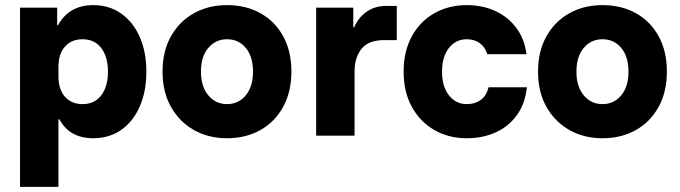

<svg xmlns="http://www.w3.org/2000/svg" viewBox="-20 -530 2657 750"><path d="M58.3 200V-500H203.3V-431.7H206.7Q250 -510 344.2 -510Q406.7 -510 453.3 -477.1Q500 -444.2 525.8 -385.8Q551.7 -327.5 551.7 -250Q551.7 -172.5 525.8 -113.8Q500 -55 453.3 -22.5Q406.7 10 344.2 10Q251.7 10 211.7 -64.2H208.3V200ZM302.5 -123.3Q349.2 -123.3 375.4 -157.5Q401.7 -191.7 401.7 -250Q401.7 -308.3 375.4 -342.5Q349.2 -376.7 302.5 -376.7Q259.2 -376.7 233.8 -347.9Q208.3 -319.2 208.3 -268.3V-231.7Q208.3 -180.8 233.8 -152.1Q259.2 -123.3 302.5 -123.3Z M866.7 10Q794.2 10 737.5 -22.1Q680.8 -54.2 647.9 -112.5Q615 -170.8 615 -250Q615 -330 647.9 -388.3Q680.8 -446.7 737.5 -478.3Q794.2 -510 866.7 -510Q940.8 -510 997.5 -478.3Q1054.2 -446.7 1086.2 -388.3Q1118.3 -330 1118.3 -250Q1118.3 -170.8 1085.8 -112.1Q1053.3 -53.3 996.7 -21.7Q940 10 866.7 10ZM866.7 -123.3Q911.7 -123.3 940 -157.5Q968.3 -191.7 968.3 -250Q968.3 -309.2 940 -342.9Q911.7 -376.7 866.7 -376.7Q822.5 -376.7 793.8 -342.9Q765 -309.2 765 -250Q765 -191.7 793.8 -157.5Q822.5 -123.3 866.7 -123.3Z M1215 0V-500H1360V-423.3H1363.3Q1380 -461.7 1412.1 -484.2Q1444.2 -506.7 1487.5 -506.7H1530V-373.3H1480.8Q1419.2 -373.3 1392.1 -339.2Q1365 -305 1365 -250V0Z M1803.3 10Q1732.5 10 1676.7 -22.1Q1620.8 -54.2 1588.8 -112.5Q1556.7 -170.8 1556.7 -250Q1556.7 -330 1588.8 -388.3Q1620.8 -446.7 1676.7 -478.3Q1732.5 -510 1803.3 -510Q1864.2 -510 1913.8 -487.5Q1963.3 -465 1995.8 -422.5Q2028.3 -380 2036.7 -318.3H1883.3Q1875 -346.7 1853.8 -361.7Q1832.5 -376.7 1803.3 -376.7Q1760.8 -376.7 1733.8 -342.9Q1706.7 -309.2 1706.7 -250Q1706.7 -191.7 1733.8 -157.5Q1760.8 -123.3 1803.3 -123.3Q1835 -123.3 1857.5 -139.2Q1880 -155 1888.3 -189.2H2038.3Q2030.8 -123.3 1998.3 -79.2Q1965.8 -35 1915.4 -12.5Q1865 10 1803.3 10Z M2333.3 10Q2260.8 10 2204.2 -22.1Q2147.5 -54.2 2114.6 -112.5Q2081.7 -170.8 2081.7 -250Q2081.7 -330 2114.6 -388.3Q2147.5 -446.7 2204.2 -478.3Q2260.8 -510 2333.3 -510Q2407.5 -510 2464.2 -478.3Q2520.8 -446.7 2552.9 -388.3Q2585 -330 2585 -250Q2585 -170.8 2552.5 -112.1Q2520 -53.3 2463.3 -21.7Q2406.7 10 2333.3 10ZM2333.3 -123.3Q2378.3 -123.3 2406.7 -157.5Q2435 -191.7 2435 -250Q2435 -309.2 2406.7 -342.9Q2378.3 -376.7 2333.3 -376.7Q2289.2 -376.7 2260.4 -342.9Q2231.7 -309.2 2231.7 -250Q2231.7 -191.7 2260.4 -157.5Q2289.2 -123.3 2333.3 -123.3Z"/></svg>

Font: Funnel Sans ExtraBold
Style: Regular
Weight: 800
Version: Version 1.000; Beta; Release 5; Build 24; ttfautohint (v1.8.